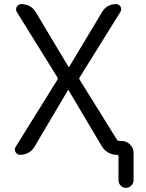

<svg xmlns="http://www.w3.org/2000/svg" viewBox="-20 -750 705 930"><path d="M78 0Q63 0 55.5 -13Q48 -26 56 -39L257 -362Q263 -370 257 -377L62 -691Q54 -704 61 -717Q68 -730 83 -730Q130 -730 154 -690L312 -426H313H315L474 -691Q497 -730 542 -730Q557 -730 564 -717.5Q571 -705 563 -692L367 -377Q361 -370 367 -362L546 -74Q551 -67 559 -67H570Q593 -67 610 -50Q627 -33 627 -10V123Q627 138 616 149Q605 160 590 160Q575 160 564.5 149Q554 138 554 123V7Q554 0 546 0Q523 0 503.5 -11.5Q484 -23 473 -42L312 -313Q312 -314 311 -314Q309 -314 309 -313L147 -39Q137 -21 118 -10.5Q99 0 78 0Z"/></svg>

Font: Rounded Mplus 1c
Style: Regular
Weight: 400
Version: Version 1.059.20150529